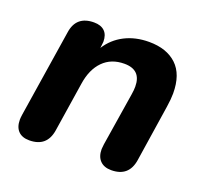

<svg xmlns="http://www.w3.org/2000/svg" viewBox="-95 -611 778 729"><g transform="rotate(20 294.5 -246.5)"><path d="M30 -55Q30 -62 32 -76L87 -428Q97 -498 169 -498Q197 -498 212 -483.5Q227 -469 227 -441Q227 -436 225 -422L224 -415Q250 -456 293 -478Q336 -500 391 -500Q462 -500 502.5 -462Q543 -424 543 -347Q543 -325 538 -292L503 -63Q492 7 421 7Q392 7 376 -9.5Q360 -26 360 -56Q361 -66 362 -76L396 -290Q399 -308 399 -322Q399 -390 331 -390Q278 -390 245 -356.5Q212 -323 203 -263L172 -63Q161 7 90 7Q61 7 45.5 -9Q30 -25 30 -55Z"/></g></svg>

Font: SN Pro Bold
Style: Bold Italic
Weight: 700
Italic angle: -9°
Designer: Tobias Whetton
Foundry: Supernotes
Version: Version 1.003